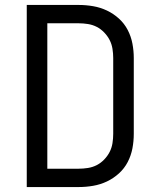

<svg xmlns="http://www.w3.org/2000/svg" viewBox="-20 -755 640 775"><path d="M88 0V-735H298Q327 -735 356 -730Q385 -725 411.5 -712.5Q438 -700 460 -680Q482 -660 495.5 -634Q509 -608 514.5 -579Q520 -550 520 -521V-215Q520 -185 514.5 -156Q509 -127 495.5 -101Q482 -75 460 -55Q438 -35 411.5 -22.5Q385 -10 356 -5Q327 0 298 0ZM297 -74Q316 -74 335 -77Q354 -80 370.5 -88.5Q387 -97 400.5 -111Q414 -125 422.5 -141.5Q431 -158 434 -177Q437 -196 437 -215V-521Q437 -539 434 -558Q431 -577 422.5 -593.5Q414 -610 400.5 -624Q387 -638 370.5 -646.5Q354 -655 335 -658Q316 -661 298 -661H171V-74Z"/></svg>

Font: Iosevka Mono
Style: Regular
Weight: 400
Designer: Belleve Invis
Foundry: Belleve Invis
Version: Version 11.1.1